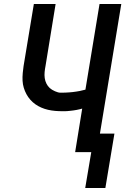

<svg xmlns="http://www.w3.org/2000/svg" viewBox="-20 -755 640 953"><path d="M403 178 433 0H353L388 -216Q381 -214 374.5 -212.5Q368 -211 360.5 -209.5Q353 -208 345.5 -207Q338 -206 329 -205Q320 -204 313.5 -203.5Q307 -203 302 -203H290Q272 -203 254 -204.5Q236 -206 218.5 -210Q201 -214 185 -221Q169 -228 155.5 -237.5Q142 -247 130.5 -260Q119 -273 111 -288Q103 -303 98 -319.5Q93 -336 92 -354Q91 -372 93 -393.5Q95 -415 97 -427L148 -735H256L206 -428Q203 -413 201.5 -397.5Q200 -382 202 -367.5Q204 -353 210.5 -340Q217 -327 227 -318Q237 -309 253 -302Q269 -295 279 -295H291Q299 -295 307.5 -295.5Q316 -296 324 -296.5Q332 -297 340.5 -298Q349 -299 359 -300.5Q369 -302 376.5 -303.5Q384 -305 391 -307L404 -310L474 -735H582L476 -92H548L503 178Z"/></svg>

Font: Iosevka Aile Semibold
Style: Italic
Weight: 600
Italic angle: -9°
Designer: Belleve Invis
Foundry: Belleve Invis
Version: Version 31.1.0; ttfautohint (v1.8.4)